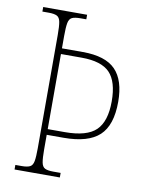

<svg xmlns="http://www.w3.org/2000/svg" viewBox="-82 -773 635 831"><g transform="rotate(10 236.0 -357.0)"><path d="M40 0V-20H68Q92 -20 104 -26Q116 -32 119.5 -51Q123 -70 123 -108V-606Q123 -644 119.5 -663Q116 -682 104 -688Q92 -694 68 -694H40V-714H233V-694H208Q182 -694 170 -688Q158 -682 154.5 -663Q151 -644 151 -606V-552H243Q342 -552 386.5 -506.5Q431 -461 431 -366Q431 -263 382 -217.5Q333 -172 225 -172H151V-108Q151 -70 154.5 -51Q158 -32 170 -26Q182 -20 207 -20H239V0ZM226 -197Q323 -197 363 -236Q403 -275 403 -363Q403 -450 366 -488.5Q329 -527 242 -527H151V-197Z"/></g></svg>

Font: Noto Serif Condensed Thin
Style: Regular
Weight: 100
Width: 3
Designer: Monotype Design Team
Foundry: Monotype Imaging Inc.
Version: Version 2.013; ttfautohint (v1.8.4.7-5d5b)